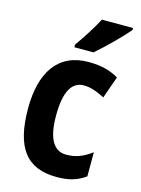

<svg xmlns="http://www.w3.org/2000/svg" viewBox="-118 -833 667 910"><g transform="rotate(15 216.0 -378.0)"><path d="M419 -756V-766H266C243 -721 208 -667 174 -619V-606H268C316 -647 389 -720 419 -756ZM251 10C310 10 350 -1 392 -31V-149C351 -119 316 -104 268 -104C206 -104 174 -159 174 -271C174 -383 203 -443 265 -443C298 -443 328 -432 368 -412L406 -520C369 -541 327 -556 258 -556C109 -556 37 -447 37 -270C37 -78 103 10 251 10Z"/></g></svg>

Font: Noto Sans Gujarati UI Condensed
Style: Bold
Weight: 700
Width: 3
Designer: Jelle Bosma - Monotype Design Team, Universal Thirst
Foundry: Monotype Imaging Inc.
Version: Version 2.106